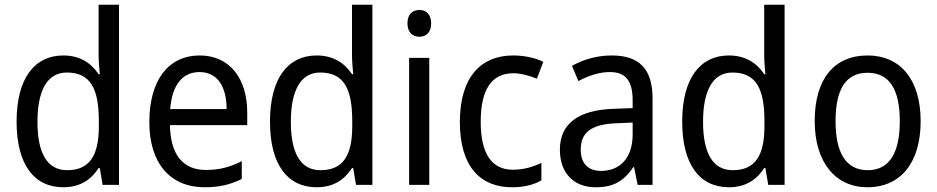

<svg xmlns="http://www.w3.org/2000/svg" viewBox="-20 -846 3953 810"><path d="M247 -56C319 -56 365 -89 396 -137H401L413 -66H482V-826H396V-611C396 -590 399 -555 401 -533H396C365 -580 317 -612 247 -612C126 -612 50 -516 50 -333C50 -150 125 -56 247 -56ZM263 -128C179 -128 138 -200 138 -332C138 -462 178 -540 262 -540C363 -540 397 -470 397 -335V-314C397 -189 358 -128 263 -128Z M823 -612C691 -612 610 -509 610 -330C610 -160 696 -56 843 -56C906 -56 951 -67 1000 -91V-166C950 -141 906 -129 849 -129C752 -129 699 -193 697 -318H1023V-372C1023 -513 950 -612 823 -612ZM822 -542C901 -542 936 -475 936 -386H698C706 -487 749 -542 822 -542Z M1316 -56C1388 -56 1434 -89 1465 -137H1470L1482 -66H1551V-826H1465V-611C1465 -590 1468 -555 1470 -533H1465C1434 -580 1386 -612 1316 -612C1195 -612 1119 -516 1119 -333C1119 -150 1194 -56 1316 -56ZM1332 -128C1248 -128 1207 -200 1207 -332C1207 -462 1247 -540 1331 -540C1432 -540 1466 -470 1466 -335V-314C1466 -189 1427 -128 1332 -128Z M1750 -804C1720 -804 1699 -786 1699 -747C1699 -710 1720 -691 1750 -691C1778 -691 1799 -710 1799 -747C1799 -785 1778 -804 1750 -804ZM1791 -602H1706V-66H1791Z M2140 -56C2190 -56 2231 -66 2264 -85V-159C2229 -142 2190 -130 2143 -130C2053 -130 2008 -200 2008 -332C2008 -467 2053 -537 2146 -537C2177 -537 2216 -526 2245 -514L2272 -585C2241 -601 2194 -612 2145 -612C2009 -612 1920 -521 1920 -331C1920 -144 2006 -56 2140 -56Z M2561 -612C2497 -612 2438 -594 2393 -568L2420 -504C2462 -526 2506 -542 2553 -542C2616 -542 2649 -509 2649 -423V-390L2569 -387C2417 -382 2342 -322 2342 -215C2342 -115 2401 -56 2493 -56C2570 -56 2612 -83 2652 -141H2655L2670 -66H2733V-430C2733 -552 2680 -612 2561 -612ZM2581 -326 2649 -329V-279C2649 -177 2593 -125 2516 -125C2464 -125 2430 -153 2430 -215C2430 -284 2470 -322 2581 -326Z M3055 -56C3127 -56 3173 -89 3204 -137H3209L3221 -66H3290V-826H3204V-611C3204 -590 3207 -555 3209 -533H3204C3173 -580 3125 -612 3055 -612C2934 -612 2858 -516 2858 -333C2858 -150 2933 -56 3055 -56ZM3071 -128C2987 -128 2946 -200 2946 -332C2946 -462 2986 -540 3070 -540C3171 -540 3205 -470 3205 -335V-314C3205 -189 3166 -128 3071 -128Z M3864 -335C3864 -514 3775 -612 3641 -612C3498 -612 3417 -512 3417 -335C3417 -161 3505 -56 3639 -56C3781 -56 3864 -161 3864 -335ZM3505 -335C3505 -466 3546 -539 3640 -539C3734 -539 3776 -466 3776 -335C3776 -204 3734 -128 3641 -128C3547 -128 3505 -204 3505 -335Z"/></svg>

Font: Noto Sans Malayalam UI SemiCondensed
Style: Regular
Weight: 400
Width: 4
Designer: Jelle Bosma - Monotype Design Team
Foundry: Monotype Imaging Inc.
Version: Version 2.104